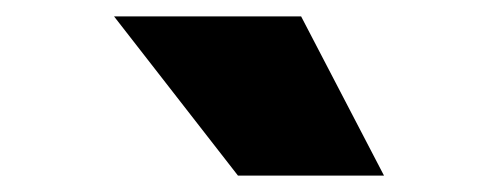

<svg xmlns="http://www.w3.org/2000/svg" viewBox="-20 -810 608 234"><path d="M270 -596 119 -790H347L448 -596Z"/></svg>

Font: Georama Extended ExtraBold
Style: Regular
Weight: 800
Width: 7
Designer: Jean-Baptiste Levee
Foundry: Production Type
Version: Version 1.000